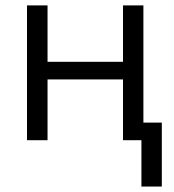

<svg xmlns="http://www.w3.org/2000/svg" viewBox="-20 -517 642 708"><path d="M155.3 -497.1V-289.1H433.6V-497.1H508.8V-64.9H576.7V170.9H501.5V0H433.6V-224.1H155.3V0H79.6V-497.1Z"/></svg>

Font: Bpm'online Open Sans
Style: Regular
Weight: 400
Foundry: Ascender Corporation
Version: Version 1.10